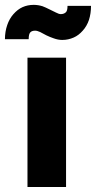

<svg xmlns="http://www.w3.org/2000/svg" viewBox="-54 -750 385 770"><path d="M56.2 -518.6H210.9V0H56.2ZM189.9 -693.4Q201.7 -693.4 209.5 -700.2Q216.8 -706.1 216.8 -726.6H311Q311 -695.8 302.7 -669.9Q293.9 -644.5 277.8 -627Q261.7 -608.4 241.7 -599.6Q219.7 -589.8 195.8 -589.8Q179.2 -589.8 161.6 -596.2Q147 -601.1 131.8 -608.4Q130.4 -609.4 106.9 -621.6Q95.2 -627 86.9 -627Q74.2 -627 67.9 -620.6Q61 -613.8 61 -592.8H-34.2Q-34.2 -623 -24.9 -649.9Q-16.1 -675.3 -0.5 -692.9Q16.6 -712.4 36.1 -721.2Q56.6 -730.5 81.1 -730.5Q98.6 -730.5 116.2 -725.1Q127 -721.2 145.5 -711.9Q163.1 -703.1 170.4 -699.7Q182.1 -693.4 189.9 -693.4Z"/></svg>

Font: Lato-ExtraBold
Style: Regular
Weight: 500
Designer: Lukasz Dziedzic with Adam Twardoch and Botio Nikoltchev
Foundry: tyPoland Lukasz Dziedzic
Version: ""